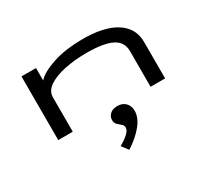

<svg xmlns="http://www.w3.org/2000/svg" viewBox="-147 -698 1294 1201"><g transform="rotate(-30 500.0 -98.0)"><path d="M117 0V-460H222V-370Q255 -409 347.5 -440.5Q440 -472 582 -471Q672 -470 741 -447Q810 -424 849.5 -378Q889 -332 889 -261V0H784V-258Q784 -324 725.5 -354Q667 -384 542 -384Q455 -384 382 -368.5Q309 -353 265.5 -323Q222 -293 222 -249V0ZM472 275 436 228Q478 204 500 183Q522 162 522 143Q522 127 509.5 116.5Q497 106 484 94Q471 82 471 60Q471 36 489.5 18Q508 0 543 0Q580 0 601.5 22.5Q623 45 623 79Q623 130 581 181Q539 232 472 275Z"/></g></svg>

Font: Inconsolata UltraExpanded Medium
Style: Regular
Weight: 500
Width: 9
Monospace: yes
Designer: Raph Levien, Cyreal, Brenton Simpson
Foundry: Raph Levien, Cyreal, Google
Version: Version 3.001; ttfautohint (v1.8.2.53-6de2)